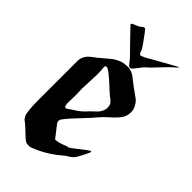

<svg xmlns="http://www.w3.org/2000/svg" viewBox="-197 -652 700 700"><g transform="rotate(45 153.5 -301.5)"><path d="M294.2 -590.3Q294.2 -588.9 288.4 -584Q266.3 -565 243.6 -540Q220.9 -515 204.6 -501Q199.4 -496 192 -485.8Q184.5 -475.6 178.3 -468.6Q172.2 -461.6 167 -461.6Q162.4 -461.6 158.5 -466.5Q148.8 -479.9 141.3 -488Q133.9 -496 122.8 -507Q111.8 -517.9 106.6 -523.5Q63.7 -568.5 59.2 -572.7Q57.2 -574.8 57.2 -577Q57.2 -579.8 61.8 -581.9Q66.3 -584 73.1 -586.8Q80 -589.6 83.2 -591Q85.2 -591.7 92 -597.4Q98.8 -603 102 -603Q104.6 -603 106.6 -600.9Q115 -591.7 128.3 -572.7Q141.6 -553.7 146.8 -546.7Q149.4 -543.9 151.7 -536.9Q154 -529.8 156.6 -525.2Q159.2 -520.7 163.1 -520.7Q165 -520.7 166.3 -521.4Q182.6 -527.7 190.3 -533Q198.1 -538.3 202.7 -540.4Q213.1 -546 235.8 -558.7Q258.5 -571.3 275.1 -580.8Q291.6 -590.3 294.2 -590.3ZM111.3 -194.3Q118.2 -199.2 128.9 -206.1Q139.6 -212.9 144.5 -216.3Q149.4 -219.7 156.7 -226.1Q164.1 -232.4 170.9 -240.2Q175.8 -246.1 185.1 -254.4Q194.3 -262.7 199.2 -268.1Q204.1 -273.4 208.5 -282.2Q212.9 -291 212.9 -300.8Q212.9 -312.5 209 -318.8Q205.1 -325.2 193.4 -334Q181.6 -342.8 176.8 -347.7Q117.2 -404.3 105.5 -404.3Q98.6 -404.3 98.6 -396.5Q98.6 -395.5 99.1 -390.6Q99.6 -385.7 100.1 -377.4Q100.6 -369.1 100.6 -358.4Q100.6 -345.7 99.1 -322.3Q97.7 -298.8 97.7 -286.1Q97.7 -267.6 98.6 -257.8V-249Q98.6 -243.2 98.1 -230Q97.7 -216.8 97.7 -211.9Q97.7 -192.4 105.5 -192.4Q109.4 -192.4 111.3 -194.3ZM215.8 -254.9Q200.2 -235.4 169.9 -204.1Q139.6 -172.9 123 -150.4Q120.1 -146.5 120.1 -140.6Q120.1 -135.7 123.5 -130.4Q127 -125 132.3 -118.7Q137.7 -112.3 140.6 -108.4Q142.6 -105.5 159.2 -84Q173.8 -84 191.4 -90.8Q209 -97.7 215.8 -98.6Q223.6 -103.5 239.3 -115.7Q254.9 -127.9 267.1 -137.2Q279.3 -146.5 282.2 -146.5Q284.2 -146.5 284.2 -143.6L282.2 -137.7Q266.6 -105.5 259.8 -94.7Q252.9 -84 240.7 -76.7Q228.5 -69.3 221.7 -63.5Q173.8 -21.5 114.3 0H103.5Q94.7 0 87.4 -5.4Q80.1 -10.7 69.3 -21.5Q58.6 -32.2 53.7 -36.1Q48.8 -41 41 -47.4Q33.2 -53.7 30.8 -55.2Q28.3 -56.6 23.9 -64.5Q19.5 -72.3 18.6 -78.6Q17.6 -85 16.1 -100.6Q14.6 -116.2 14.6 -135.3Q14.6 -154.3 14.6 -185.5V-344.7Q14.6 -356.4 20 -366.7Q25.4 -377 30.3 -381.8Q35.2 -386.7 48.8 -397Q62.5 -407.2 66.4 -411.1Q69.3 -413.1 77.6 -420.4Q85.9 -427.7 88.4 -429.7Q90.8 -431.6 98.1 -437.5Q105.5 -443.4 109.4 -445.3Q113.3 -447.3 120.1 -450.7Q127 -454.1 132.3 -455.6Q137.7 -457 144.5 -458Q151.4 -459 159.2 -459Q168.9 -459 178.2 -455.6Q187.5 -452.1 192.4 -448.7Q197.3 -445.3 207 -437.5Q216.8 -429.7 221.7 -425.8Q226.6 -421.9 242.2 -411.1Q257.8 -400.4 264.6 -394.5Q271.5 -388.7 278.3 -376.5Q285.2 -364.3 285.2 -349.6Q285.2 -330.1 274.9 -315.4Q264.6 -300.8 245.1 -283.7Q225.6 -266.6 215.8 -254.9Z"/></g></svg>

Font: Isabella
Style: Medium
Weight: 500
Designer: John Stracke
Version: Version 001.202